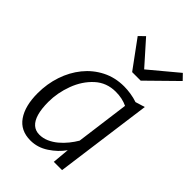

<svg xmlns="http://www.w3.org/2000/svg" viewBox="-248 -943 1050 1050"><g transform="rotate(45 277.0 -417.5)"><path d="M195 8Q118 8 79 -48.5Q40 -105 40 -203Q40 -275.5 61.8 -340.5Q83.5 -405.5 124.2 -455.8Q165 -506 222 -535Q279 -564 349 -564Q372.5 -564 400.5 -559.8Q428.5 -555.5 453 -547L508 -564L432 0H368L377 -99Q346.5 -55.5 298.2 -23.8Q250 8 195 8ZM207 -49Q235 -49 261.2 -60.5Q287.5 -72 310.8 -91.5Q334 -111 353 -134.5Q372 -158 386 -182L427 -492Q387.5 -511 337 -511Q266.5 -511 217 -466Q167 -420.5 141 -350.8Q115 -281 115 -211Q115 -157 125.5 -121Q136 -85 156.5 -67Q177 -49 207 -49ZM390 -650H324L206 -811L239 -843L360 -707L523 -843L554 -811Z"/></g></svg>

Font: Merriweather Sans Variable Regular
Style: Italic
Weight: 300
Italic angle: -8°
Designer: Eben Sorkin
Foundry: Eben Sorkin
Version: Version 2.001